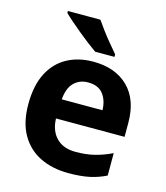

<svg xmlns="http://www.w3.org/2000/svg" viewBox="-115 -854 821 952"><g transform="rotate(15 295.5 -378.0)"><path d="M303 -556Q416 -556 482 -491.5Q548 -427 548 -308V-236H196Q198 -173 233.5 -137Q269 -101 332 -101Q385 -101 428 -111.5Q471 -122 517 -144V-29Q477 -9 432.5 0.5Q388 10 325 10Q243 10 180 -20.5Q117 -51 81 -113Q45 -175 45 -269Q45 -365 77.5 -428.5Q110 -492 168 -524Q226 -556 303 -556ZM304 -450Q261 -450 232.5 -422Q204 -394 199 -335H408Q407 -385 382 -417.5Q357 -450 304 -450ZM282 -766Q297 -744 317.5 -716.5Q338 -689 359.5 -663.5Q381 -638 397 -619V-606H298Q279 -619 253.5 -638.5Q228 -658 201.5 -680Q175 -702 152 -722Q129 -742 115 -756V-766Z"/></g></svg>

Font: Noto Sans Myanmar
Style: Bold
Weight: 700
Designer: Monotype Design Team
Foundry: Monotype Imaging Inc.
Version: Version 2.107; ttfautohint (v1.8.4.7-5d5b)